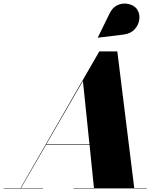

<svg xmlns="http://www.w3.org/2000/svg" viewBox="-70 -1052 910 1072"><path d="M620 -859 476.5 -841.5 476 -842.5 542.5 -978Q556.5 -1006 577.8 -1018.8Q599 -1031.5 622.2 -1032Q645.5 -1032.5 665.2 -1023.8Q685 -1015 695 -1000.5Q711.5 -976.5 708 -945.2Q704.5 -914 682.2 -889Q660 -864 620 -859ZM-50 -2.5H45L484.5 -765H585L679.5 -2.5H750V0H340V-2.5H454.5L430 -243.5H187L47.5 -2.5H170V0H-50ZM393 -600 188.5 -246.5H429.5Z"/></svg>

Font: Bodoni* 72pt Fatface
Style: Italic
Weight: 900
Italic angle: -13°
Version: Version 2.3